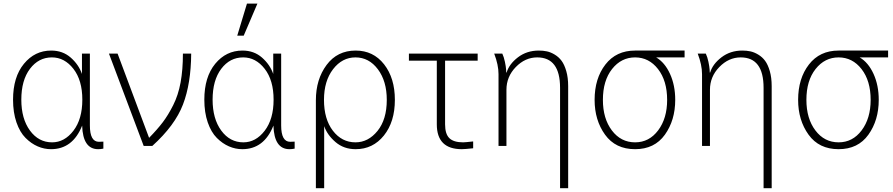

<svg xmlns="http://www.w3.org/2000/svg" viewBox="-20 -792 4846 1042"><path d="M50.8 -251Q50.8 -374 109.9 -445.8Q168.9 -517.6 257.8 -517.6Q320.3 -517.6 363.8 -479.5Q407.2 -441.4 424.8 -390.6V-501H467.8V-111.3Q467.8 -22.5 516.6 -22.5Q535.2 -22.5 541 -23.4V14.6Q526.4 17.6 512.7 17.6Q429.7 17.6 425.8 -110.4Q375 17.6 256.8 17.6Q219.7 17.6 184.6 2.4Q149.4 -12.7 118.7 -43.5Q87.9 -74.2 69.3 -127.9Q50.8 -181.6 50.8 -251ZM95.7 -251Q95.7 -147.5 142.6 -83.5Q189.5 -19.5 262.7 -19.5Q330.1 -19.5 378.4 -82.5Q426.8 -145.5 426.8 -251Q426.8 -356.4 378.4 -418.5Q330.1 -480.5 261.7 -480.5Q189.5 -480.5 142.6 -418.5Q95.7 -356.4 95.7 -251Z M571.3 -501H618.2L789.1 -43.9Q834 -89.8 863.3 -128.4Q892.6 -167 919.9 -221.2Q947.3 -275.4 960 -344.2Q972.7 -413.1 972.7 -501H1017.6Q1016.6 -338.9 973.1 -225.1Q929.7 -111.3 806.6 0H759.8Z M1088.9 -251Q1088.9 -374 1147.9 -445.8Q1207 -517.6 1295.9 -517.6Q1358.4 -517.6 1401.9 -479.5Q1445.3 -441.4 1462.9 -390.6V-501H1505.9V-111.3Q1505.9 -22.5 1554.7 -22.5Q1573.2 -22.5 1579.1 -23.4V14.6Q1564.5 17.6 1550.8 17.6Q1467.8 17.6 1463.9 -110.4Q1413.1 17.6 1294.9 17.6Q1257.8 17.6 1222.7 2.4Q1187.5 -12.7 1156.7 -43.5Q1126 -74.2 1107.4 -127.9Q1088.9 -181.6 1088.9 -251ZM1133.8 -251Q1133.8 -147.5 1180.7 -83.5Q1227.5 -19.5 1300.8 -19.5Q1368.2 -19.5 1416.5 -82.5Q1464.8 -145.5 1464.8 -251Q1464.8 -356.4 1416.5 -418.5Q1368.2 -480.5 1299.8 -480.5Q1227.5 -480.5 1180.7 -418.5Q1133.8 -356.4 1133.8 -251ZM1267.6 -598.6 1320.3 -772.5H1377L1302.7 -598.6Z M1909.2 -19.5Q1978.5 -19.5 2028.8 -81.5Q2079.1 -143.6 2079.1 -250Q2079.1 -351.6 2030.8 -416Q1982.4 -480.5 1909.2 -480.5Q1836.9 -480.5 1787.6 -416.5Q1738.3 -352.5 1738.3 -250Q1738.3 -145.5 1786.6 -82.5Q1835 -19.5 1909.2 -19.5ZM1694.3 229.5V-248Q1694.3 -361.3 1752.4 -439.5Q1810.5 -517.6 1910.2 -517.6Q2005.9 -517.6 2064.5 -442.9Q2123 -368.2 2123 -250Q2123 -130.9 2063.5 -56.6Q2003.9 17.6 1910.2 17.6Q1845.7 17.6 1800.8 -21Q1755.9 -59.6 1739.3 -107.4V229.5Z M2199.2 -462.9V-501H2572.3V-462.9H2395.5V-117.2Q2395.5 -64.5 2418.9 -42Q2442.4 -19.5 2493.2 -19.5Q2503.9 -19.5 2547.9 -24.4V12.7Q2502 17.6 2486.3 17.6Q2350.6 17.6 2350.6 -117.2V-462.9Z M2662.1 -501H2706.1Q2714.8 -482.4 2720.2 -456.5Q2725.6 -430.7 2726.6 -415L2727.5 -398.4H2729.5Q2743.2 -444.3 2791 -481Q2838.9 -517.6 2904.3 -517.6Q2927.7 -517.6 2948.2 -513.2Q2968.8 -508.8 2990.7 -495.6Q3012.7 -482.4 3027.8 -461.9Q3043 -441.4 3053.2 -406.2Q3063.5 -371.1 3063.5 -324.2V229.5H3019.5V-315.4Q3019.5 -480.5 2895.5 -480.5Q2830.1 -480.5 2779.3 -428.2Q2728.5 -376 2728.5 -304.7V0H2685.5V-389.6Q2685.5 -439.5 2662.1 -501Z M3207 -250Q3207 -366.2 3265.6 -441.9Q3324.2 -517.6 3426.8 -517.6H3695.3V-480.5H3541Q3587.9 -453.1 3616.2 -391.1Q3644.5 -329.1 3644.5 -250Q3644.5 -139.6 3588.4 -61Q3532.2 17.6 3426.8 17.6Q3320.3 17.6 3263.7 -61Q3207 -139.6 3207 -250ZM3252 -250Q3252 -148.4 3300.8 -84Q3349.6 -19.5 3426.8 -19.5Q3502.9 -19.5 3551.8 -84.5Q3600.6 -149.4 3600.6 -250Q3600.6 -353.5 3551.3 -417Q3502 -480.5 3426.8 -480.5Q3351.6 -480.5 3301.8 -417.5Q3252 -354.5 3252 -250Z M3766.6 -501H3810.5Q3819.3 -482.4 3824.7 -456.5Q3830.1 -430.7 3831.1 -415L3832 -398.4H3834Q3847.7 -444.3 3895.5 -481Q3943.4 -517.6 4008.8 -517.6Q4032.2 -517.6 4052.7 -513.2Q4073.2 -508.8 4095.2 -495.6Q4117.2 -482.4 4132.3 -461.9Q4147.5 -441.4 4157.7 -406.2Q4168 -371.1 4168 -324.2V229.5H4124V-315.4Q4124 -480.5 4000 -480.5Q3934.6 -480.5 3883.8 -428.2Q3833 -376 3833 -304.7V0H3790V-389.6Q3790 -439.5 3766.6 -501Z M4311.5 -250Q4311.5 -366.2 4370.1 -441.9Q4428.7 -517.6 4531.2 -517.6H4799.8V-480.5H4645.5Q4692.4 -453.1 4720.7 -391.1Q4749 -329.1 4749 -250Q4749 -139.6 4692.9 -61Q4636.7 17.6 4531.2 17.6Q4424.8 17.6 4368.2 -61Q4311.5 -139.6 4311.5 -250ZM4356.4 -250Q4356.4 -148.4 4405.3 -84Q4454.1 -19.5 4531.2 -19.5Q4607.4 -19.5 4656.2 -84.5Q4705.1 -149.4 4705.1 -250Q4705.1 -353.5 4655.8 -417Q4606.4 -480.5 4531.2 -480.5Q4456.1 -480.5 4406.2 -417.5Q4356.4 -354.5 4356.4 -250Z"/></svg>

Font: Gothic A1 ExtraLight
Style: Regular
Weight: 275
Designer: HanYang I&C Co.,Ltd.
Foundry: HanYang I&C Co.,Ltd.
Version: Version 2.50